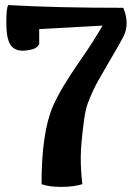

<svg xmlns="http://www.w3.org/2000/svg" viewBox="-20 -730 536 758"><path d="M13.2 -710Q196.3 -699.2 466.8 -699.2Q480 -667.5 480 -638.9Q480 -610.4 467 -585Q454.1 -559.6 408 -481.4Q361.8 -403.3 348.1 -373.5Q334.5 -343.8 325.9 -320.1Q317.4 -296.4 312.5 -260.7Q298.8 -160.2 298.8 -107.7Q298.8 -55.2 305.2 -2.9Q270 7.8 221.4 7.8Q172.9 7.8 144 -2.9Q144 -208 189.5 -312Q221.7 -384.3 296.9 -491.7Q348.1 -564.5 384.8 -628.9L134.8 -615.2V-556.2Q127 -540 106 -534.9Q85 -529.8 70.8 -529.8Q34.7 -529.8 19.8 -555.4Q4.9 -581.1 4.9 -641.6Q4.9 -702.1 13.2 -710Z"/></svg>

Font: Marko One
Style: Regular
Weight: 400
Designer: Zhenya Spizhovyi
Foundry: Cyreal
Version: Version 1.003